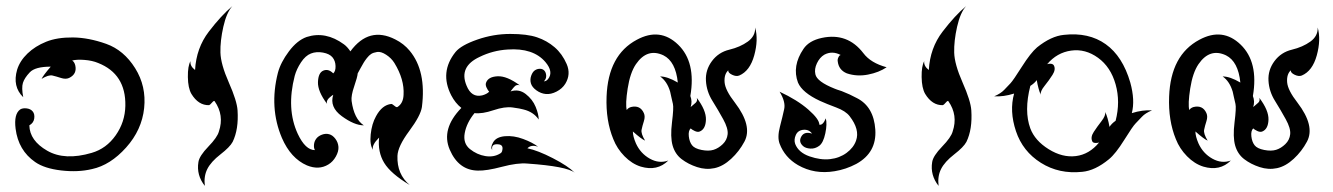

<svg xmlns="http://www.w3.org/2000/svg" viewBox="-20 -550 4360 628"><path d="M281 3Q235 14 180 7.5Q125 1 95 -20Q40 -58 31 -129Q25 -177 46 -192Q54 -197 67 -195.5Q80 -194 87 -185.5Q94 -177 92 -162.5Q90 -148 76 -140Q77 -90 134.5 -57Q192 -24 280 -50Q328 -64 358.5 -107.5Q389 -151 390 -204Q392 -308 301 -344Q282 -352 256.5 -354Q231 -356 216 -352Q223 -348 226 -337Q233 -308 206 -295Q195 -290 179.5 -295Q164 -300 151.5 -303Q139 -306 116 -292Q121 -303 146 -332Q95 -332 77.5 -313.5Q60 -295 55 -279Q50 -263 56 -232Q20 -267 36 -322Q45 -351 70 -375Q95 -399 131 -413.5Q167 -428 218.5 -427.5Q270 -427 327.5 -406.5Q385 -386 422 -327Q459 -268 451.5 -196.5Q444 -125 392.5 -67.5Q341 -10 281 3Z M740 -530Q721 -509 710.5 -462.5Q700 -416 701 -378Q702 -340 728.5 -280Q755 -220 757 -189Q761 -127 741 -86Q732 -69 701 -45Q670 -21 658 3Q646 27 650 58Q622 23 629 -20Q632 -40 661.5 -70.5Q691 -101 696 -120Q714 -173 682 -219Q680 -222 673.5 -214.5Q667 -207 664 -206Q629 -205 606 -243Q595 -262 594.5 -298Q594 -334 603 -350Q601 -334 618 -321Q622 -393 663 -446.5Q704 -500 740 -530Z M1126 -382Q1187 -465 1273 -421Q1301 -407 1320 -384Q1375 -318 1360 -200Q1356 -172 1318.5 -121.5Q1281 -71 1280 -40Q1278 20 1320 55Q1258 18 1236.5 -17.5Q1215 -53 1220 -100Q1195 -75 1200 -60Q1189 -76 1192.5 -110.5Q1196 -145 1210 -170Q1230 -207 1260 -210Q1263 -210 1270 -204Q1277 -198 1280 -200Q1299 -212 1300 -240Q1303 -290 1270 -344Q1260 -360 1243 -371Q1226 -382 1213.5 -380Q1201 -378 1194 -373.5Q1187 -369 1180 -360Q1173 -351 1169.5 -345Q1166 -339 1159 -326.5Q1152 -314 1150 -310Q1149 -298 1138.5 -267.5Q1128 -237 1130 -220Q1138 -161 1170 -140Q1139 -140 1098 -170Q1057 -200 1070 -240Q1069 -239 1064 -236Q1045 -222 1050 -210Q1019 -251 1020 -281.5Q1021 -312 1037.5 -319Q1054 -326 1070 -310Q1078 -317 1077.5 -334Q1077 -351 1067.5 -362.5Q1058 -374 1036.5 -378Q1015 -382 997 -375Q979 -368 964.5 -346Q950 -324 944 -302Q916 -194 954 -112Q979 -59 1010 -59Q1006 -66 1007 -77Q1008 -88 1014.5 -96.5Q1021 -105 1033 -109.5Q1045 -114 1056.5 -111Q1068 -108 1077 -96Q1086 -84 1087 -69.5Q1088 -55 1078.5 -38Q1069 -21 1054 -12Q1023 7 984 -9Q931 -32 902 -99Q860 -198 889 -312Q898 -346 925 -382Q952 -418 983 -429Q1045 -449 1105 -405Q1116 -397 1126 -382Z M1470 -380Q1488 -402 1541 -420.5Q1594 -439 1649 -439Q1704 -439 1736.5 -428Q1769 -417 1794 -395.5Q1819 -374 1833.5 -340.5Q1848 -307 1829 -276Q1819 -260 1800.5 -250.5Q1782 -241 1765.5 -242.5Q1749 -244 1734.5 -254.5Q1720 -265 1716.5 -277.5Q1713 -290 1717.5 -302.5Q1722 -315 1729.5 -320Q1737 -325 1746 -325Q1755 -325 1760.5 -319Q1766 -313 1766.5 -302.5Q1767 -292 1759 -284Q1767 -284 1773 -292Q1791 -315 1764 -347Q1724 -394 1640 -388Q1592 -385 1549 -364Q1480 -332 1506 -270Q1522 -230 1557 -238Q1572 -242 1580 -250Q1576 -254 1571.5 -263.5Q1567 -273 1570 -280Q1577 -299 1607.5 -300.5Q1638 -302 1680 -271Q1670 -274 1664 -268Q1658 -262 1654.5 -257Q1651 -252 1650 -251Q1677 -260 1699.5 -242.5Q1722 -225 1732 -200.5Q1742 -176 1742 -159Q1725 -184 1692 -192Q1682 -195 1656.5 -198.5Q1631 -202 1594 -189.5Q1557 -177 1532 -180Q1506 -148 1500 -114.5Q1494 -81 1517 -62.5Q1540 -44 1567.5 -39.5Q1595 -35 1616 -48Q1622 -51 1623 -59Q1627 -77 1609 -78Q1586 -80 1590 -60Q1583 -67 1593 -84.5Q1603 -102 1631.5 -104.5Q1660 -107 1691 -95.5Q1722 -84 1740 -70Q1718 -78 1705 -65Q1739 -58 1788.5 -32.5Q1838 -7 1860 15Q1834 -6 1705 -15Q1673 -18 1622 -4.5Q1571 9 1543 8Q1480 7 1451 -60.5Q1422 -128 1489 -197Q1469 -213 1456 -238Q1417 -314 1470 -380Z M2450 -460Q2461 -420 2447 -369Q2433 -318 2398 -303Q2388 -299 2374.5 -305.5Q2361 -312 2362 -320Q2348 -307 2350 -281Q2352 -255 2384 -214Q2442 -138 2415 -87Q2398 -55 2371.5 -30.5Q2345 -6 2317 0Q2289 6 2260 -3.5Q2231 -13 2209.5 -29.5Q2188 -46 2180 -74Q2172 -102 2178 -150Q2184 -198 2181 -210Q2178 -222 2175.5 -234Q2173 -246 2172 -250Q2162 -284 2139 -300Q2163 -300 2197 -280Q2190 -349 2150 -369Q2097 -394 2060 -340Q2041 -312 2033 -260.5Q2025 -209 2030 -190Q2034 -197 2044 -200Q2074 -207 2086 -180Q2091 -169 2086 -153.5Q2081 -138 2078.5 -125.5Q2076 -113 2090 -90Q2078 -95 2050 -120Q2050 -104 2060 -81Q2075 -48 2105.5 -31Q2136 -14 2166 -25Q2130 11 2076 -5Q2047 -14 2022.5 -39Q1998 -64 1986 -95Q1961 -156 1964 -234Q1969 -370 2063 -420Q2139 -461 2198 -404Q2257 -347 2238 -236Q2245 -218 2239 -200Q2240 -201 2244.5 -204.5Q2249 -208 2255.5 -214Q2262 -220 2259 -230Q2290 -189 2289 -158.5Q2288 -128 2269 -120Q2262 -117 2252.5 -121.5Q2243 -126 2239 -130Q2231 -122 2233 -104Q2235 -86 2243.5 -75Q2252 -64 2275 -59.5Q2298 -55 2314 -60Q2330 -65 2344 -78.5Q2358 -92 2360 -111Q2362 -130 2345.5 -160Q2329 -190 2310 -220.5Q2291 -251 2289 -286Q2287 -321 2308.5 -350Q2330 -379 2365.5 -387.5Q2401 -396 2426 -414Q2451 -432 2450 -460Z M2590 -280Q2570 -334 2608 -390Q2626 -417 2668 -426Q2752 -444 2804 -376Q2828 -344 2880 -330Q2855 -313 2819 -306Q2783 -299 2750 -310Q2723 -321 2720 -350Q2719 -356 2722.5 -363Q2726 -370 2730 -370Q2702 -385 2676 -371Q2661 -362 2652 -343Q2643 -324 2647 -307Q2652 -283 2710 -260Q2714 -258 2733 -252Q2759 -242 2783 -229Q2838 -201 2843 -126Q2848 -51 2781 -14Q2747 4 2710 10Q2644 21 2590 -10Q2547 -35 2530 -80Q2522 -101 2531 -135.5Q2540 -170 2545 -193.5Q2550 -217 2530 -250Q2588 -223 2624 -191.5Q2660 -160 2660 -142Q2672 -140 2681 -163Q2686 -145 2679.5 -114Q2673 -83 2659.5 -73Q2646 -63 2630.5 -64Q2615 -65 2607 -72Q2591 -86 2601 -103.5Q2611 -121 2636 -113Q2626 -127 2608 -125.5Q2590 -124 2583 -108.5Q2576 -93 2581 -79Q2592 -51 2628 -38.5Q2664 -26 2695 -29.5Q2726 -33 2749 -50Q2772 -67 2780 -90Q2793 -126 2759 -170Q2746 -187 2715 -198.5Q2684 -210 2662 -220Q2604 -247 2590 -280Z M3140 -530Q3121 -509 3110.5 -462.5Q3100 -416 3101 -378Q3102 -340 3128.5 -280Q3155 -220 3157 -189Q3161 -127 3141 -86Q3132 -69 3101 -45Q3070 -21 3058 3Q3046 27 3050 58Q3022 23 3029 -20Q3032 -40 3061.5 -70.5Q3091 -101 3096 -120Q3114 -173 3082 -219Q3080 -222 3073.5 -214.5Q3067 -207 3064 -206Q3029 -205 3006 -243Q2995 -262 2994.5 -298Q2994 -334 3003 -350Q3001 -334 3018 -321Q3022 -393 3063 -446.5Q3104 -500 3140 -530Z M3629 -155Q3645 -217 3629 -274Q3613 -331 3571.5 -361Q3530 -391 3483.5 -384.5Q3437 -378 3405 -340Q3409 -342 3416.5 -341.5Q3424 -341 3427 -336Q3434 -323 3422.5 -305Q3411 -287 3396.5 -269Q3382 -251 3384 -240Q3376 -259 3371 -288Q3364 -278 3350 -269Q3329 -187 3350 -130Q3365 -90 3410 -62Q3455 -34 3499 -39.5Q3543 -45 3575 -84Q3570 -82 3562.5 -82.5Q3555 -83 3553 -87Q3546 -101 3557.5 -118.5Q3569 -136 3583 -154Q3597 -172 3595 -184Q3604 -164 3609 -135Q3616 -146 3629 -155ZM3460 -436Q3541 -445 3596.5 -405.5Q3652 -366 3677 -280Q3693 -222 3682 -180Q3717 -191 3748 -189Q3726 -180 3715 -168Q3704 -156 3694.5 -146.5Q3685 -137 3657 -92Q3629 -47 3607 -29Q3562 8 3520 12Q3444 20 3384.5 -17.5Q3325 -55 3303 -121Q3281 -187 3297 -244Q3262 -233 3232 -235Q3253 -244 3264.5 -256Q3276 -268 3285 -277.5Q3294 -287 3322.5 -332Q3351 -377 3372 -395Q3418 -432 3460 -436Z M4290 -460Q4301 -420 4287 -369Q4273 -318 4238 -303Q4228 -299 4214.5 -305.5Q4201 -312 4202 -320Q4188 -307 4190 -281Q4192 -255 4224 -214Q4282 -138 4255 -87Q4238 -55 4211.5 -30.5Q4185 -6 4157 0Q4129 6 4100 -3.5Q4071 -13 4049.5 -29.5Q4028 -46 4020 -74Q4012 -102 4018 -150Q4024 -198 4021 -210Q4018 -222 4015.5 -234Q4013 -246 4012 -250Q4002 -284 3979 -300Q4003 -300 4037 -280Q4030 -349 3990 -369Q3937 -394 3900 -340Q3881 -312 3873 -260.5Q3865 -209 3870 -190Q3874 -197 3884 -200Q3914 -207 3926 -180Q3931 -169 3926 -153.5Q3921 -138 3918.5 -125.5Q3916 -113 3930 -90Q3918 -95 3890 -120Q3890 -104 3900 -81Q3915 -48 3945.5 -31Q3976 -14 4006 -25Q3970 11 3916 -5Q3887 -14 3862.5 -39Q3838 -64 3826 -95Q3801 -156 3804 -234Q3809 -370 3903 -420Q3979 -461 4038 -404Q4097 -347 4078 -236Q4085 -218 4079 -200Q4080 -201 4084.5 -204.5Q4089 -208 4095.5 -214Q4102 -220 4099 -230Q4130 -189 4129 -158.5Q4128 -128 4109 -120Q4102 -117 4092.5 -121.5Q4083 -126 4079 -130Q4071 -122 4073 -104Q4075 -86 4083.5 -75Q4092 -64 4115 -59.5Q4138 -55 4154 -60Q4170 -65 4184 -78.5Q4198 -92 4200 -111Q4202 -130 4185.5 -160Q4169 -190 4150 -220.5Q4131 -251 4129 -286Q4127 -321 4148.5 -350Q4170 -379 4205.5 -387.5Q4241 -396 4266 -414Q4291 -432 4290 -460Z"/></svg>

Font: SOV_mook
Style: Book
Weight: 400
Version: Version 1.00